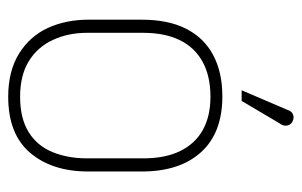

<svg xmlns="http://www.w3.org/2000/svg" viewBox="-154 -572 736 468"><g transform="rotate(90 214.0 -338.0)"><path d="M398 -185V-316Q398 -408 351 -460Q304 -512 215 -512Q156 -512 114 -489.5Q72 -467 50 -423.5Q28 -380 28 -316V-185Q28 -131 48 -87Q68 -43 110.5 -16.5Q153 10 216 10Q307 10 352.5 -43.5Q398 -97 398 -185ZM366 -319V-182Q366 -135 350.5 -97.5Q335 -60 301.5 -39.5Q268 -19 216 -19Q164 -19 129.5 -40Q95 -61 77.5 -98.5Q60 -136 60 -182V-319Q60 -371 77.5 -407.5Q95 -444 130 -463.5Q165 -483 216 -483Q263 -483 296.5 -464.5Q330 -446 348 -409.5Q366 -373 366 -319ZM281 -652Q285 -657 286 -663Q287 -669 284.5 -674.5Q282 -680 276 -683Q270 -686 264.5 -685.5Q259 -685 254.5 -681.5Q250 -678 248 -671L200 -559H226Z"/></g></svg>

Font: Advent Pro ExtraLight
Style: Regular
Weight: 250
Version: Version 3.000